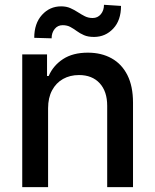

<svg xmlns="http://www.w3.org/2000/svg" viewBox="-20 -769 637 789"><path d="M177.6 -323.9V0H71.4V-545.5H173.3V-456.7H180Q198.9 -500 239.2 -526.3Q279.5 -552.6 340.9 -552.6Q396.7 -552.6 438.6 -529.3Q480.5 -506 503.6 -460.2Q526.6 -414.4 526.6 -346.9V0H420.5V-334.2Q420.5 -393.5 389.6 -427Q358.7 -460.6 304.7 -460.6Q267.8 -460.6 239.2 -444.6Q210.6 -428.6 194.1 -397.9Q177.6 -367.2 177.6 -323.9ZM192.1 -611.5 120.7 -613.6Q120.7 -672.6 152.5 -707.7Q184.3 -742.9 231.2 -742.9Q252.8 -742.9 269.2 -735.6Q285.5 -728.3 299.9 -718.9Q314.3 -709.5 328.7 -702.2Q343 -695 360.8 -695Q381.4 -695 394.4 -710.6Q407.3 -726.2 407.3 -749.3L477.3 -744.7Q477.3 -685.4 445.3 -651.5Q413.4 -617.5 366.8 -617.2Q341.6 -617.2 325.1 -624.5Q308.6 -631.7 295.8 -641.2Q283 -650.6 269.5 -658Q256 -665.5 237.2 -665.5Q217.3 -665.5 204.7 -650Q192.1 -634.6 192.1 -611.5Z"/></svg>

Font: InterMG Medium
Style: Regular
Weight: 500
Designer: Rasmus Andersson
Foundry: rsms
Version: Version 3.019;December 26, 2023;FontCreator 15.0.0.2955 64-b